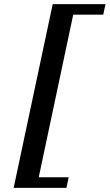

<svg xmlns="http://www.w3.org/2000/svg" viewBox="-20 -709 529 927"><path d="M489.3 -689 478.5 -638.2H333.5L167 147H311.5L300.8 198.2H45.9L234.4 -689Z"/></svg>

Font: Linux Libertine Slanted
Style: Semibold Slanted
Weight: 600
Designer: Philipp H. Poll
Foundry: Philipp H. Poll
Version: Version 5.1.1